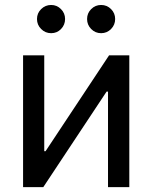

<svg xmlns="http://www.w3.org/2000/svg" viewBox="-20 -768 625 788"><path d="M510.7 0H423.3V-392.1H417.5L157.7 0H74.7V-541H161.6V-147.5H167L427.7 -541H510.7ZM395 -631.8Q371.1 -631.8 354.2 -648.9Q337.4 -666 337.4 -689.9Q337.4 -713.9 354.2 -730.7Q371.1 -747.6 395 -747.6Q418.9 -747.6 435.8 -730.7Q452.6 -713.9 452.6 -689.9Q452.6 -666 435.8 -648.9Q418.9 -631.8 395 -631.8ZM189.9 -631.8Q166 -631.8 148.9 -648.9Q131.8 -666 131.8 -689.9Q131.8 -713.9 148.9 -730.7Q166 -747.6 189.9 -747.6Q213.4 -747.6 230.2 -730.7Q247.1 -713.9 247.1 -689.9Q247.1 -666 230.5 -648.9Q213.9 -631.8 189.9 -631.8Z"/></svg>

Font: Inter 17pt
Style: Regular
Weight: 400
Version: Version 4.001;git-66647c0bb